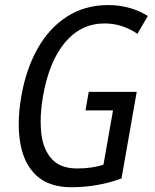

<svg xmlns="http://www.w3.org/2000/svg" viewBox="-20 -741 623 770"><path d="M322.8 -298.3 335.9 -372.6H528.3L467.3 -25.4Q418 -7.3 369.1 1Q319.8 9.8 266.1 9.8Q177.2 9.8 126.5 -36.6Q75.7 -83.5 61.5 -166.5Q55.2 -202.6 55.2 -243.7Q55.2 -296.9 65.9 -357.4Q85 -464.8 131.1 -546.6Q177.2 -628.4 248.5 -674.3Q318.8 -720.2 412.1 -720.7H412.6Q413.1 -720.7 413.6 -720.7Q460.4 -720.7 500 -709Q540 -697.8 572.8 -676.8L531.2 -605.5Q502 -625 469.2 -636.2Q435.5 -647 399.4 -647Q305.2 -647 241.2 -571.3Q177.2 -495.6 152.8 -356.9Q143.1 -301.3 143.1 -253.9Q143.1 -229 145.5 -206.5Q153.3 -140.6 188 -103Q222.7 -65.4 289.1 -65.4Q350.6 -65.4 394.5 -80.6H395V-81.1L433.1 -297.4V-298.3H432.1Z"/></svg>

Font: MAUL Condensed Italic
Style: Condenced Regular Italic
Weight: 400
Italic angle: -12°
Designer: MAUL
Version: Version 1.0; 2020; ttfautohint (v1.8.3)